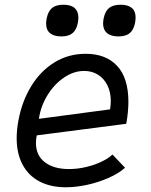

<svg xmlns="http://www.w3.org/2000/svg" viewBox="-20 -786 640 812"><path d="M50.5 -202Q50.5 -237.5 58 -277Q73 -357.5 111.8 -421.2Q150.5 -485 209.8 -521.8Q269 -558.5 342.5 -558.5Q427.5 -558.5 475.2 -507.5Q523 -456.5 523 -355.5Q523 -313.5 514 -262.5L135.5 -213.5Q132 -197.5 132 -181.5Q132 -128.5 169.8 -99.8Q207.5 -71 272 -71Q308 -71 344.5 -79.8Q381 -88.5 410.5 -102.8Q440 -117 455.5 -132.5L509 -76.5Q481 -52 438.2 -33.2Q395.5 -14.5 348 -4.2Q300.5 6 258.5 6Q194 6 147.2 -18.5Q100.5 -43 75.5 -89.8Q50.5 -136.5 50.5 -202ZM448.5 -359Q448.5 -396.5 434.2 -425.2Q420 -454 394.5 -470Q369 -486 336 -486Q291.5 -486 250 -457.5Q208.5 -429 180.2 -382.5Q152 -336 144.5 -283.5L445.5 -323.5Q448.5 -342.5 448.5 -359ZM175 -686.5Q175 -695.5 177.5 -709Q184 -739.5 200.8 -752.8Q217.5 -766 248.5 -766Q280 -766 295.8 -752Q311.5 -738 311.5 -711.5Q311.5 -702.5 309 -688.5Q303 -659 286.5 -645.5Q270 -632 239.5 -632Q208 -632 191.5 -645.8Q175 -659.5 175 -686.5ZM416 -687Q416 -695.5 418.5 -709Q425 -739.5 442 -752.8Q459 -766 490.5 -766Q520.5 -766 537 -752.8Q553.5 -739.5 553.5 -712Q553.5 -702.5 551 -688.5Q545 -659 528.2 -645.5Q511.5 -632 481 -632Q449 -632 432.5 -646.2Q416 -660.5 416 -687Z"/></svg>

Font: JuliaMono Italic
Style: Regular
Weight: 400
Italic angle: -9°
Monospace: yes
Designer: cormullion
Foundry: corm
Version: Version 0.049; ttfautohint (v1.8.4)